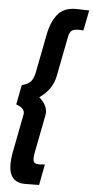

<svg xmlns="http://www.w3.org/2000/svg" viewBox="-64 -788 513 1057"><g transform="rotate(5 192.5 -259.0)"><path d="M27 130Q27 102 33 70L75 -147Q82 -180 30 -199L51 -307Q84 -316 99 -331.5Q114 -347 121 -379L163 -595Q176 -665 210 -708Q244 -751 312 -751L385 -749L363 -637Q352 -638 334 -638Q310 -638 298 -628.5Q286 -619 281 -592L238 -372Q224 -299 153 -249Q197 -211 197 -169Q197 -163 195 -151L155 54Q151 74 151 89Q151 106 158.5 112.5Q166 119 184 119Q190 119 216 117L194 232L116 233Q27 233 27 130Z"/></g></svg>

Font: Teachers SemiBold
Style: Italic
Weight: 600
Designer: Alfredo Marco Pradil & Chank Diesel
Version: Version 0.009